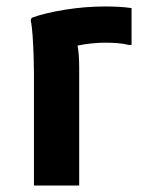

<svg xmlns="http://www.w3.org/2000/svg" viewBox="-20 -574 448 594"><path d="M85 0V-349Q85 -369 84 -400.5Q83 -432 81 -462.5Q79 -493 75 -511L78 -519Q119 -534 181.5 -544Q244 -554 306 -554Q325 -554 345.5 -553Q366 -552 387 -549V-435H378Q363 -439 344 -440.5Q325 -442 307 -442Q284 -442 261.5 -439.5Q239 -437 220 -433Q225 -407 225 -364V0Z"/></svg>

Font: Kufam SemiBold
Style: Regular
Weight: 600
Designer: Wael Morcos, Artur Schmal
Foundry: Original Type
Version: Version 1.300; ttfautohint (v1.8.3)